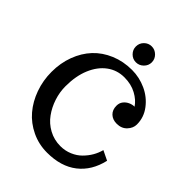

<svg xmlns="http://www.w3.org/2000/svg" viewBox="-264 -1085 1235 1235"><g transform="rotate(45 353.5 -467.0)"><path d="M388.2 13.2Q312.5 13.2 247.1 -18.1Q181.6 -49.3 136.7 -102.1Q91.8 -154.8 66.4 -225.8Q41 -296.9 41 -375Q41 -455.6 66.9 -524.9Q92.8 -594.2 139.2 -644Q185.5 -693.4 252.7 -721.7Q319.8 -750 398.9 -750Q465.8 -750 527.3 -721.9Q588.9 -693.8 628.9 -641.1Q668.9 -588.9 668.9 -523.9Q668.9 -490.7 642.8 -462.9Q616.7 -435.1 573.2 -435.1Q536.1 -435.1 513.2 -456.8Q490.2 -478.5 490.2 -516.1Q490.2 -541.5 503.9 -558.8Q517.6 -576.2 537.6 -585.2Q557.6 -594.2 577.1 -594.2Q553.2 -630.9 506.3 -656.2Q459.5 -681.6 397.9 -681.6Q331.5 -681.6 280 -643.6Q228.5 -605.5 199.2 -536.1Q169.9 -466.8 169.9 -373Q169.9 -319.3 187 -267.1Q204.1 -214.8 234.9 -172.4Q265.6 -129.4 313.7 -103.3Q361.8 -77.1 418.9 -77.1Q461.9 -77.1 499.8 -93.3Q537.6 -109.4 563.5 -135.7Q615.2 -187.5 632.8 -254.9L698.2 -223.1Q672.4 -110.4 593.3 -48.6Q514.2 13.2 388.2 13.2ZM381.3 -801.8Q351.6 -801.8 330.3 -823.2Q309.1 -844.7 309.1 -874Q309.1 -904.3 330.3 -925.5Q351.6 -946.8 381.3 -946.8Q410.6 -946.8 432.4 -925.3Q454.1 -903.8 454.1 -874Q454.1 -844.7 432.4 -823.2Q410.6 -801.8 381.3 -801.8Z"/></g></svg>

Font: Trocchi
Style: Regular
Weight: 400
Designer: Vernon Adams
Foundry: Vernon Adams
Version: Version 1.101; ttfautohint (v1.8.4.7-5d5b);gftools[0.9.27]